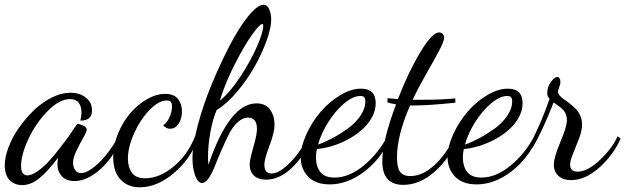

<svg xmlns="http://www.w3.org/2000/svg" viewBox="-64 -734 2638 810"><path d="M262.2 -211.9Q275.4 -210 288.6 -203.4Q301.8 -196.8 301.8 -187Q301.8 -178.2 287.4 -153.1Q272.9 -127.9 258.5 -98.1Q244.1 -68.4 244.1 -47.9Q244.1 -30.8 252.7 -17.3Q261.2 -3.9 277.8 -3.9Q307.1 -3.9 351.3 -45.4Q395.5 -86.9 438 -162.1L448.2 -151.9Q417 -72.3 360.6 -21.2Q304.2 29.8 250 29.8Q215.3 29.8 196.8 9.3Q178.2 -11.2 178.2 -40Q178.2 -51.8 181.2 -68.8Q135.7 -8.8 100.6 19Q65.4 46.9 29.8 46.9Q-3.4 46.9 -23.7 25.6Q-43.9 4.4 -43.9 -36.1Q-43.9 -71.3 -27.8 -113.5Q-11.7 -155.8 16.4 -195.6Q44.4 -235.4 79.1 -268.8Q113.8 -302.2 154.5 -322.5Q195.3 -342.8 232.9 -342.8Q272.5 -342.8 298.3 -322Q324.2 -301.3 324.2 -268.1Q324.2 -225.1 274.9 -225.1Q279.8 -243.7 279.8 -259.8Q279.8 -284.7 268.1 -300.3Q256.3 -315.9 231 -315.9Q186.5 -315.9 137 -265.4Q87.4 -214.8 56.2 -148.4Q24.9 -82 24.9 -33.2Q24.9 5.9 51.8 5.9Q69.3 5.9 93.5 -11Q117.7 -27.8 137.9 -49.1Q158.2 -70.3 185.5 -105.5Q212.9 -140.6 226.8 -160.6Q240.7 -180.7 262.2 -211.9Z M632.3 -337.9Q670.4 -337.9 687 -316.4Q703.6 -294.9 703.6 -264.2Q703.6 -233.9 689.7 -212.4Q675.8 -190.9 653.3 -190.9Q636.2 -190.9 624.5 -206.1Q639.2 -213.4 650.4 -237.8Q661.6 -262.2 661.6 -285.2Q661.6 -297.9 656.7 -304Q651.9 -310.1 639.6 -310.1Q605.5 -310.1 566.4 -269.5Q527.3 -229 501.5 -170.9Q475.6 -112.8 475.6 -64.9Q475.6 -29.3 492.2 -5.6Q508.8 18.1 548.3 18.1Q608.9 18.1 668.9 -31.7Q729 -81.5 760.7 -163.1L773.4 -152.8Q739.3 -62 668.7 -2.9Q598.1 56.2 525.4 56.2Q475.1 56.2 444.3 23.2Q413.6 -9.8 413.6 -71.8Q413.6 -120.6 433.6 -169.7Q453.6 -218.8 484.6 -255.4Q515.6 -292 555.2 -314.9Q594.7 -337.9 632.3 -337.9Z M989.3 -39.1Q989.3 -59.6 1004.6 -112.3Q1020 -165 1020 -189.9Q1020 -237.8 982.4 -237.8Q959 -237.8 937.5 -217.3Q916 -196.8 900.9 -166.3Q885.7 -135.7 870.1 -99.9Q854.5 -64 842.5 -33.4Q830.6 -2.9 816.4 17.6Q802.2 38.1 789.1 38.1Q771 38.1 759.5 6.8Q748 -24.4 748 -65.9Q748 -121.1 770.5 -206.1Q793 -291 828.6 -377.2Q864.3 -463.4 904.1 -540.3Q943.8 -617.2 983.2 -665.5Q1022.5 -713.9 1047.4 -713.9Q1064 -713.9 1072 -694.3Q1080.1 -674.8 1080.1 -650.9Q1080.1 -616.2 1060.5 -562Q1041 -507.8 1009.8 -452.4Q978.5 -397 935.5 -346.2Q892.6 -295.4 850.1 -270Q832.5 -228.5 823 -173.1Q813.5 -117.7 813.5 -73.2Q813.5 -56.6 815.4 -39.1Q903.8 -297.9 1018.1 -297.9Q1056.6 -297.9 1075.4 -271.5Q1094.2 -245.1 1094.2 -208Q1094.2 -175.3 1072.8 -119.1Q1051.3 -63 1051.3 -40Q1051.3 -2 1081.1 -2Q1114.7 -2 1160.9 -49.3Q1207 -96.7 1237.3 -162.1L1250.5 -149.9Q1217.8 -73.2 1166 -24.7Q1114.3 23.9 1058.1 23.9Q1024.9 23.9 1007.1 6.6Q989.3 -10.7 989.3 -39.1ZM1042.5 -632.8Q1031.7 -632.8 999.3 -587.4Q966.8 -542 926.5 -463.1Q886.2 -384.3 863.3 -309.1Q906.2 -343.8 950.4 -411.1Q994.6 -478.5 1020.5 -538.6Q1046.4 -598.6 1046.4 -625Q1046.4 -632.8 1042.5 -632.8Z M1521 -298.8Q1521 -269 1506.1 -240.7Q1491.2 -212.4 1466.3 -189.7Q1441.4 -167 1409.4 -148.9Q1377.4 -130.9 1342.3 -119.6Q1307.1 -108.4 1272.9 -105Q1269 -87.4 1269 -68.8Q1269 -32.7 1287.1 -8.8Q1305.2 15.1 1347.7 15.1Q1409.2 15.1 1470.9 -35.9Q1532.7 -86.9 1571.8 -162.1L1584 -152.8Q1543.5 -63.5 1472.7 -9.8Q1401.9 43.9 1326.7 43.9Q1268.1 43.9 1236.3 11.5Q1204.6 -21 1204.6 -71.8Q1204.6 -115.2 1228 -166.7Q1251.5 -218.3 1287.4 -260.7Q1323.2 -303.2 1369.9 -331.5Q1416.5 -359.9 1459 -359.9Q1521 -359.9 1521 -298.8ZM1456.1 -329.1Q1425.3 -329.1 1388.2 -297.9Q1351.1 -266.6 1321 -219Q1291 -171.4 1277.8 -124Q1307.1 -134.3 1339.1 -151.4Q1371.1 -168.5 1403.3 -191.7Q1435.5 -214.8 1456.3 -245.4Q1477.1 -275.9 1477.1 -306.2Q1477.1 -318.4 1472.7 -323.7Q1468.3 -329.1 1456.1 -329.1Z M1856.9 -318.8V-300.8Q1747.1 -289.1 1680.7 -289.1H1666Q1610.8 -162.1 1610.8 -70.8Q1610.8 -27.3 1623.8 -9.3Q1636.7 8.8 1667 8.8Q1718.3 8.8 1768.3 -36.9Q1818.4 -82.5 1856.9 -162.1L1869.6 -151.9Q1832.5 -64.9 1769.5 -9.5Q1706.5 45.9 1637.7 45.9Q1548.8 45.9 1548.8 -53.2Q1548.8 -139.6 1606.9 -293.9Q1583 -297.4 1570.8 -301.8V-319.8Q1604.5 -316.4 1614.7 -315.9Q1659.2 -430.7 1709.2 -513.9Q1759.3 -597.2 1788.6 -597.2Q1796.4 -597.2 1803 -591.1Q1809.6 -585 1809.6 -575.2Q1809.6 -560.1 1790 -522.9Q1770.5 -485.8 1735.1 -423.8Q1699.7 -361.8 1676.8 -313H1713.9Q1797.4 -313 1856.9 -318.8Z M2140.6 -298.8Q2140.6 -269 2125.7 -240.7Q2110.8 -212.4 2085.9 -189.7Q2061 -167 2029.1 -148.9Q1997.1 -130.9 1961.9 -119.6Q1926.8 -108.4 1892.6 -105Q1888.7 -87.4 1888.7 -68.8Q1888.7 -32.7 1906.7 -8.8Q1924.8 15.1 1967.3 15.1Q2028.8 15.1 2090.6 -35.9Q2152.3 -86.9 2191.4 -162.1L2203.6 -152.8Q2163.1 -63.5 2092.3 -9.8Q2021.5 43.9 1946.3 43.9Q1887.7 43.9 1856 11.5Q1824.2 -21 1824.2 -71.8Q1824.2 -115.2 1847.7 -166.7Q1871.1 -218.3 1907 -260.7Q1942.9 -303.2 1989.5 -331.5Q2036.1 -359.9 2078.6 -359.9Q2140.6 -359.9 2140.6 -298.8ZM2075.7 -329.1Q2044.9 -329.1 2007.8 -297.9Q1970.7 -266.6 1940.7 -219Q1910.6 -171.4 1897.5 -124Q1926.8 -134.3 1958.7 -151.4Q1990.7 -168.5 2022.9 -191.7Q2055.2 -214.8 2075.9 -245.4Q2096.7 -275.9 2096.7 -306.2Q2096.7 -318.4 2092.3 -323.7Q2087.9 -329.1 2075.7 -329.1Z M2182.6 -109.9 2173.3 -127Q2222.2 -222.2 2254.4 -316.9Q2244.6 -326.7 2244.6 -340.8Q2244.6 -367.7 2260.3 -388.4Q2275.9 -409.2 2286.6 -409.2Q2300.3 -409.2 2300.3 -384.8Q2300.3 -380.9 2294.9 -365.2Q2289.6 -349.6 2289.6 -348.1Q2289.6 -339.8 2297.1 -330.8Q2304.7 -321.8 2315.9 -314.5Q2327.1 -307.1 2340.6 -296.4Q2354 -285.6 2365.2 -274.4Q2376.5 -263.2 2384 -246.1Q2391.6 -229 2391.6 -209Q2391.6 -183.1 2378.9 -149.7Q2366.2 -116.2 2353.8 -86.7Q2341.3 -57.1 2341.3 -40Q2341.3 -9.8 2371.6 -9.8Q2415.5 -9.8 2468 -60.1Q2520.5 -110.4 2541.5 -159.2L2554.2 -148.9Q2523.4 -80.1 2464.4 -27.1Q2405.3 25.9 2345.2 25.9Q2311.5 25.9 2292 8.1Q2272.5 -9.8 2272.5 -39.1Q2272.5 -69.3 2300 -134.8Q2327.6 -200.2 2327.6 -226.1Q2327.6 -236.3 2325 -245.6Q2322.3 -254.9 2319.1 -260.7Q2315.9 -266.6 2308.6 -273.4Q2301.3 -280.3 2297.4 -283.4Q2293.5 -286.6 2283.9 -293.2Q2274.4 -299.8 2271.5 -301.8Q2225.6 -184.1 2182.6 -109.9Z"/></svg>

Font: Dancing Script OT
Style: Regular
Weight: 400
Foundry: Pablo Impallari. www.impallari.com
Version: Version 1.000